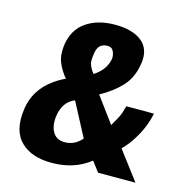

<svg xmlns="http://www.w3.org/2000/svg" viewBox="-97 -713 775 813"><g transform="rotate(15 290.5 -306.5)"><path d="M228 -270.7Q177.3 -250.7 168 -185.3Q162.7 -142.7 178.7 -115.3Q194.7 -88 230.7 -88Q274.7 -88 305.3 -124ZM274.7 -398.7Q324 -430.7 333.3 -478.7Q336 -494.7 328.7 -512Q321.3 -529.3 302 -529.3Q282.7 -529.3 270.7 -519.3Q258.7 -509.3 254.7 -486.7Q250.7 -464 251.3 -448.7Q252 -433.3 264 -413.3ZM368 -44Q298.7 10.7 200 10.7Q113.3 10.7 66.7 -33.3Q16 -80 29.3 -177.3Q44 -290.7 166.7 -349.3Q144 -376 130.7 -407.3Q117.3 -438.7 122.7 -482.7Q132 -553.3 182.7 -588.7Q233.3 -624 310 -624Q386.7 -624 427.3 -591.3Q468 -558.7 458.7 -494.7Q449.3 -430.7 412 -390.7Q374.7 -350.7 320 -321.3L402.7 -209.3Q408 -218.7 414.7 -230Q421.3 -241.3 428 -254.7Q436 -270.7 444 -302.7H565.3Q549.3 -225.3 498.7 -157.3Q484 -138.7 470.7 -125.3L565.3 0H401.3Z"/></g></svg>

Font: Timmana
Style: Regular
Weight: 400
Designer: Appaji Ambarisha Darbha
Foundry: Andhrapradesh Society for Knowledge Networks
Version: Version 1.0.4; ttfautohint (v1.2.42-39fb)